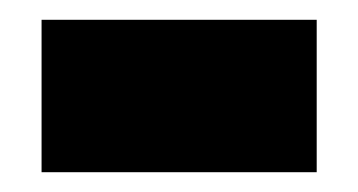

<svg xmlns="http://www.w3.org/2000/svg" viewBox="-20 -609 362 194"><path d="M22 -435V-589H300V-435Z"/></svg>

Font: Noto Sans Khmer UI Black
Style: Regular
Weight: 900
Designer: Danh Hong and the Monotype Design Team
Foundry: Monotype Imaging Inc.
Version: Version 2.002; ttfautohint (v1.8.4.7-5d5b)